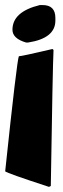

<svg xmlns="http://www.w3.org/2000/svg" viewBox="-40 -520 251 760"><path d="M153.8 219.7Q-12.2 165.5 -19.5 158.2Q27.3 -284.2 34.7 -297.4Q45.9 -297.4 168.5 -326.2Q168.5 -322.8 171.9 -322.8Q168.5 -256.3 161.1 216.3ZM70.8 -351.6H63.5Q9.3 -367.2 9.3 -402.3Q9.3 -473.6 117.7 -500H128.4Q179.2 -500 179.2 -449.2V-438.5Q179.2 -368.2 70.8 -351.6Z"/></svg>

Font: Lapsus Pro (theguybrush.com)
Style: Bold
Weight: 700
Designer: Jose Roses
Version: Version 1.00 February 9, 2018, initial release